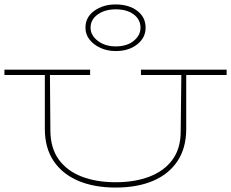

<svg xmlns="http://www.w3.org/2000/svg" viewBox="-20 -834 1041 865"><path d="M0 -496V-520H386V-496H205L207 -243Q208 -166 245 -115Q282 -64 348 -38.5Q414 -13 501 -13Q588 -13 654 -38.5Q720 -64 757 -114.5Q794 -165 794 -241L797 -496H615V-520H1001V-496H819V-254Q819 -167 779.5 -108Q740 -49 669 -19Q598 11 501 11Q405 11 333.5 -19Q262 -49 222 -108Q182 -167 182 -254V-496ZM501 -604Q464 -604 433 -618Q402 -632 383.5 -655.5Q365 -679 365 -709Q365 -757 405 -785.5Q445 -814 501 -814Q560 -814 598 -785.5Q636 -757 636 -709Q636 -664 598 -634Q560 -604 501 -604ZM501 -625Q552 -625 582.5 -650Q613 -675 613 -709Q613 -746 582.5 -769Q552 -792 501 -792Q453 -792 420.5 -769Q388 -746 388 -709Q388 -675 420.5 -650Q453 -625 501 -625Z"/></svg>

Font: Padyakke Expanded One
Style: Regular
Weight: 400
Designer: James Puckett
Foundry: Dunwich Type Founders
Version: Version 1.500; ttfautohint (v1.8.4.7-5d5b)